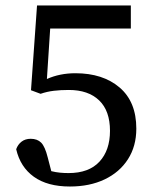

<svg xmlns="http://www.w3.org/2000/svg" viewBox="-20 -667 559 700"><path d="M235 13Q153 13 103.5 -22.5Q54 -58 39 -123Q45 -140 58.5 -150.5Q72 -161 92 -161Q116 -161 130 -147Q144 -133 154 -93L167 -43Q183 -39 198.5 -37.5Q214 -36 230 -36Q304 -36 342.5 -77.5Q381 -119 381 -190Q381 -263 341.5 -301Q302 -339 231 -339Q201 -339 176 -336Q151 -333 128 -325L93 -338L115 -647H457V-563H163L151 -379Q198 -400 255 -400Q355 -400 416 -348Q477 -296 477 -198Q477 -134 446.5 -86.5Q416 -39 361.5 -13Q307 13 235 13Z"/></svg>

Font: Source Serif 4 SmText
Style: Regular
Weight: 400
Designer: Frank Grießhammer
Foundry: Adobe
Version: Version 4.005;hotconv 1.1.0;makeotfexe 2.6.0